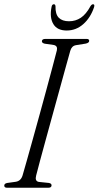

<svg xmlns="http://www.w3.org/2000/svg" viewBox="-20 -883 464 903"><path d="M150 -57.5Q143 -31 162.5 -27.5L210.5 -22.5Q222.5 -20 222.5 -11.5Q222.5 0 207 0H13.5Q0 0 0 -10Q0 -20 14 -22.5L53.5 -28Q78 -31.5 86 -57.5Q93.5 -83 106.2 -128Q119 -173 134.5 -229.2Q150 -285.5 166.8 -346Q183.5 -406.5 199 -464Q214.5 -521.5 227.2 -569.2Q240 -617 247.5 -646.5Q252 -667.5 232.5 -671.5L190.5 -677.5Q177 -680.5 177 -689Q177.5 -700 193.5 -700H387Q399.5 -700 399.5 -691Q399.5 -681.5 383.5 -678L337 -670.5Q317 -667 310.5 -644Q302 -614 288.8 -566.2Q275.5 -518.5 259.8 -460.8Q244 -403 227.2 -342.5Q210.5 -282 195.2 -226Q180 -170 168 -126Q156 -82 150 -57.5ZM304.5 -783Q335.5 -783 360.2 -799.5Q385 -816 405.5 -854Q411.5 -863 417.5 -863Q426.5 -863 422.5 -849.5Q406 -800 372 -769.8Q338 -739.5 293.5 -739.5Q249 -739.5 230.8 -770Q212.5 -800.5 222.5 -850.5Q224.5 -863 233.5 -863Q240 -863 241 -854Q240 -816 256.5 -799.5Q273 -783 304.5 -783Z"/></svg>

Font: Fraunces 144pt S050 Light
Style: Italic
Weight: 300
Italic angle: -16°
Version: Version 1.000; ttfautohint (v1.8.3)